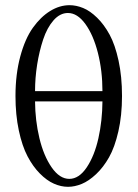

<svg xmlns="http://www.w3.org/2000/svg" viewBox="-20 -701 525 733"><path d="M371.1 -353Q371.1 -430.7 353.8 -499Q336.4 -567.4 305.9 -609.4Q275.4 -651.4 239.3 -651.4Q209 -651.4 184.3 -623.3Q159.7 -595.2 144.8 -550.3Q129.9 -505.4 121.8 -454.3Q113.8 -403.3 113.8 -353ZM371.1 -314H113.8Q114.3 -241.2 130.4 -173.8Q146.5 -106.4 177 -62.3Q207.5 -18.1 244.6 -18.1Q281.7 -18.1 311.3 -62.3Q340.8 -106.4 355.7 -173.3Q370.6 -240.2 371.1 -314ZM39.1 -334.5Q39.1 -417.5 57.4 -485.4Q75.7 -553.2 105.5 -595Q135.3 -636.7 171.4 -658.9Q207.5 -681.2 245.6 -681.2Q271 -681.2 297.4 -670.4Q323.7 -659.7 350.6 -633.5Q377.4 -607.4 398.4 -568.8Q419.4 -530.3 432.6 -469.5Q445.8 -408.7 445.8 -334.5Q445.8 -260.3 431.9 -199.5Q418 -138.7 396.2 -100.3Q374.5 -62 346.7 -35.9Q318.8 -9.8 292 1.2Q265.1 12.2 239.7 12.2Q212.9 12.2 185.8 0.2Q158.7 -11.7 132.1 -38.6Q105.5 -65.4 85 -104.5Q64.5 -143.6 51.8 -203.1Q39.1 -262.7 39.1 -334.5Z"/></svg>

Font: Libertinage
Style: b
Weight: 400
Designer: OSP
Foundry: OSP
Version: Version 1.0; 2008; OFL relea